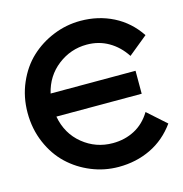

<svg xmlns="http://www.w3.org/2000/svg" viewBox="-106 -808 872 915"><g transform="rotate(-15 329.5 -350.0)"><path d="M369.1 9.8Q299.3 9.8 235.4 -16.4Q171.4 -42.5 122.6 -88.6Q73.7 -134.8 44.4 -203.1Q15.1 -271.5 15.1 -351.1Q15.1 -429.7 44.7 -497.8Q74.2 -565.9 123.3 -611.8Q172.4 -657.7 236.8 -683.8Q301.3 -710 371.1 -710Q459 -710 532.5 -672.9Q606 -635.7 653.8 -564L559.1 -486.8Q526.4 -537.1 478.3 -564.9Q430.2 -592.8 371.1 -592.8Q291.5 -592.8 227.8 -543.5Q164.1 -494.1 145 -412.1H564V-298.8H143.1Q159.2 -211.4 223.4 -159.2Q287.6 -106.9 371.1 -106.9Q430.7 -106.9 479.2 -132.6Q527.8 -158.2 559.1 -210L649.9 -128.9Q600.1 -59.6 527.8 -24.9Q455.6 9.8 369.1 9.8Z"/></g></svg>

Font: Cakra Normal
Style: Regular
Weight: 400
Designer: Lucia Kollert, Vojtech Kollert
Foundry: OoM Type
Version: Version 1.000;Glyphs 3.1.1 (3148)